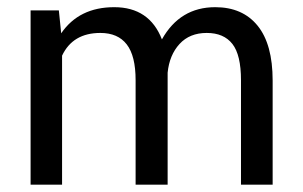

<svg xmlns="http://www.w3.org/2000/svg" viewBox="-20 -504 827 524"><path d="M149.4 0H63.5V-475.6H140.6L147 -413.1Q195.8 -484.4 291.7 -484.4Q387.7 -484.4 421.9 -396.5Q471.2 -484.4 567.4 -484.4Q642.1 -484.4 683.1 -433.8Q724.1 -383.3 724.1 -284.2V0H637.7V-285.2Q637.7 -354 614.3 -384Q590.8 -414.1 544.2 -414.1Q497.6 -414.1 470 -384Q442.4 -354 437.5 -305.7V0H350.1V-285.2Q350.1 -351.6 325.9 -382.8Q301.8 -414.1 253.9 -414.1Q178.7 -414.1 149.4 -352.1Z"/></svg>

Font: Yantramanav
Style: Regular
Weight: 400
Version: Version 1.000;PS 1.0;hotconv 1.0.72;makeotf.lib2.5.5900; ttf